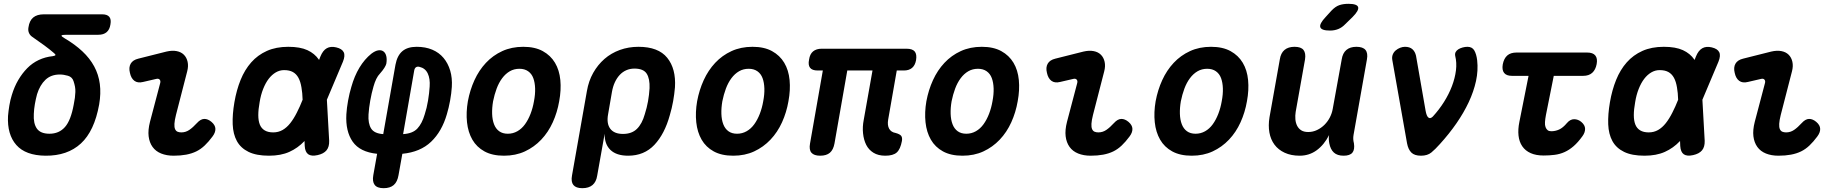

<svg xmlns="http://www.w3.org/2000/svg" viewBox="-20 -805 9640 1005"><path d="M319 -604Q372 -573 411 -536.5Q450 -500 473 -457.5Q496 -415 502.5 -365.5Q509 -316 499 -258Q474 -119 403.5 -54Q333 11 218 10Q114 9 65.5 -46Q17 -101 22 -198Q24 -223 29 -253Q34 -283 42 -308Q55 -351 75.5 -386Q96 -421 122.5 -448Q149 -475 183 -491Q217 -507 256 -511Q268 -513 270 -516Q272 -519 264 -526Q241 -546 212.5 -567Q184 -588 149 -612Q137 -620 131.5 -633Q126 -646 129 -662Q134 -697 154 -713.5Q174 -730 209 -730H515Q541 -730 552 -717Q563 -704 558 -677Q554 -650 538 -636.5Q522 -623 495 -623H328Q304 -623 302 -619Q300 -615 319 -604ZM365 -380Q358 -402 335.5 -408.5Q313 -415 293 -415Q247 -415 218 -387.5Q189 -360 174 -312Q167 -286 162.5 -260Q158 -234 157 -209Q154 -159 173 -132Q192 -105 239 -105Q289 -105 320 -140Q351 -175 366 -258Q370 -277 372 -293Q374 -309 374.5 -323.5Q375 -338 372.5 -351.5Q370 -365 365 -380Z M729 -376Q701 -369 683.5 -382Q666 -395 660 -424Q653 -452 664 -471.5Q675 -491 704 -498L851 -535Q881 -542 904.5 -537.5Q928 -533 942.5 -518.5Q957 -504 962 -481.5Q967 -459 960 -432L901 -203Q894 -175 893 -157Q892 -139 896.5 -129Q901 -119 909.5 -115.5Q918 -112 929 -112Q952 -112 971 -125Q990 -138 1011 -161Q1030 -182 1049 -182.5Q1068 -183 1087 -167Q1107 -150 1107.5 -130.5Q1108 -111 1092 -90Q1072 -63 1051.5 -43.5Q1031 -24 1007.5 -12.5Q984 -1 954.5 4.5Q925 10 889 10Q852 10 823.5 -1.5Q795 -13 778.5 -36Q762 -59 758 -91.5Q754 -124 765 -167L818 -368Q822 -381 816 -388Q810 -395 798 -392Z M1703 -68Q1704 -36 1689 -18Q1674 0 1642 7Q1610 14 1593.5 2.5Q1577 -9 1575 -41L1574 -67L1573 -66Q1539 -30 1494.5 -10Q1450 10 1388 10Q1322 10 1281 -10Q1240 -30 1220 -66.5Q1200 -103 1198 -154.5Q1196 -206 1207 -270Q1218 -334 1239.5 -387Q1261 -440 1295 -478.5Q1329 -517 1377 -538.5Q1425 -560 1489 -560Q1551 -560 1589 -542.5Q1627 -525 1649 -493Q1649 -492 1650 -491L1657 -509Q1670 -541 1690.5 -552.5Q1711 -564 1740 -557Q1770 -550 1779 -532Q1788 -514 1775 -482L1691 -283ZM1564 -283Q1563 -319 1558 -347Q1553 -378 1542 -398Q1531 -418 1513 -428Q1495 -438 1467 -438Q1444 -438 1423.5 -426Q1403 -414 1386.5 -392.5Q1370 -371 1357.5 -339.5Q1345 -308 1339 -270Q1332 -232 1332 -202.5Q1332 -173 1340 -153Q1348 -133 1365.5 -122.5Q1383 -112 1410 -112Q1437 -112 1459 -124.5Q1481 -137 1499.5 -160.5Q1518 -184 1534 -216Q1550 -247 1564 -283Z M1988 180Q1954 180 1941 162.5Q1928 145 1934 112L1954 0Q1864 -9 1826 -63.5Q1788 -118 1793 -207Q1795 -240 1802 -278.5Q1809 -317 1819 -350Q1835 -407 1861.5 -451Q1888 -495 1924 -524Q1944 -539 1960 -541.5Q1976 -544 1987 -536Q1998 -528 2002 -511Q2006 -494 2002 -471Q2000 -463 1992 -450Q1984 -437 1969 -420Q1958 -409 1949.5 -391.5Q1941 -374 1935 -352Q1925 -318 1918 -278.5Q1911 -239 1909 -206Q1906 -159 1922.5 -132.5Q1939 -106 1986 -103L2050 -466Q2059 -514 2086 -537Q2113 -560 2161 -560Q2207 -560 2242.5 -545Q2278 -530 2301.5 -502Q2325 -474 2336.5 -435.5Q2348 -397 2345 -350Q2343 -317 2336 -278.5Q2329 -240 2319 -207Q2293 -117 2236.5 -63Q2180 -9 2086 0L2066 112Q2060 147 2041 163.5Q2022 180 1988 180ZM2148 -435 2090 -103Q2140 -106 2164.5 -132Q2189 -158 2203 -206Q2214 -239 2220.5 -278.5Q2227 -318 2229 -352Q2232 -393 2219 -420.5Q2206 -448 2176 -455Q2165 -458 2157.5 -453Q2150 -448 2148 -435Z M2618 10Q2557 10 2516 -12.5Q2475 -35 2452.5 -74Q2430 -113 2424.5 -165Q2419 -217 2429 -275Q2440 -334 2463.5 -385.5Q2487 -437 2523.5 -476Q2560 -515 2609 -537.5Q2658 -560 2719 -560Q2780 -560 2821 -537.5Q2862 -515 2885 -476.5Q2908 -438 2913 -386Q2918 -334 2907 -275Q2897 -217 2873.5 -165Q2850 -113 2813 -74Q2776 -35 2727.5 -12.5Q2679 10 2618 10ZM2638 -105Q2665 -105 2688 -118Q2711 -131 2728 -154.5Q2745 -178 2757 -209Q2769 -240 2775 -275Q2782 -311 2781 -342Q2780 -373 2771.5 -396Q2763 -419 2744.5 -432Q2726 -445 2699 -445Q2671 -445 2648.5 -432Q2626 -419 2608.5 -395.5Q2591 -372 2579.5 -341Q2568 -310 2561 -275Q2555 -240 2556 -209Q2557 -178 2566 -154.5Q2575 -131 2593 -118Q2611 -105 2638 -105Z M3028 180Q2995 180 2981.5 163.5Q2968 147 2974 114L3052 -328Q3061 -381 3085 -423.5Q3109 -466 3144 -496.5Q3179 -527 3224.5 -543.5Q3270 -560 3322 -560Q3426 -560 3472.5 -502.5Q3519 -445 3513 -348Q3510 -312 3503.5 -275.5Q3497 -239 3486 -202Q3459 -104 3405.5 -47Q3352 10 3268 10Q3207 10 3175.5 -20Q3144 -50 3145 -105L3106 114Q3101 147 3081.5 163.5Q3062 180 3028 180ZM3241 -104Q3287 -104 3314 -130.5Q3341 -157 3355 -207Q3366 -241 3372 -275Q3378 -309 3380 -343Q3382 -393 3365 -419.5Q3348 -446 3301 -446Q3278 -446 3258.5 -437.5Q3239 -429 3224 -413Q3209 -397 3198.5 -374.5Q3188 -352 3183 -323L3163 -207Q3154 -158 3174.5 -131Q3195 -104 3241 -104Z M3818 10Q3757 10 3716 -12.5Q3675 -35 3652.5 -74Q3630 -113 3624.5 -165Q3619 -217 3629 -275Q3640 -334 3663.5 -385.5Q3687 -437 3723.5 -476Q3760 -515 3809 -537.5Q3858 -560 3919 -560Q3980 -560 4021 -537.5Q4062 -515 4085 -476.5Q4108 -438 4113 -386Q4118 -334 4107 -275Q4097 -217 4073.5 -165Q4050 -113 4013 -74Q3976 -35 3927.5 -12.5Q3879 10 3818 10ZM3838 -105Q3865 -105 3888 -118Q3911 -131 3928 -154.5Q3945 -178 3957 -209Q3969 -240 3975 -275Q3982 -311 3981 -342Q3980 -373 3971.5 -396Q3963 -419 3944.5 -432Q3926 -445 3899 -445Q3871 -445 3848.5 -432Q3826 -419 3808.5 -395.5Q3791 -372 3779.5 -341Q3768 -310 3761 -275Q3755 -240 3756 -209Q3757 -178 3766 -154.5Q3775 -131 3793 -118Q3811 -105 3838 -105Z M4614 10Q4577 10 4552 -5.5Q4527 -21 4514 -47Q4501 -73 4497.5 -107Q4494 -141 4501 -177L4547 -436H4415L4348 -54Q4342 -21 4324 -5.5Q4306 10 4273 10Q4241 10 4227.5 -5.5Q4214 -21 4220 -54L4287 -436H4260Q4231 -436 4220 -450.5Q4209 -465 4215 -493Q4219 -522 4236 -536Q4253 -550 4281 -550H4725Q4756 -550 4768 -535.5Q4780 -521 4775 -490Q4770 -463 4754 -449.5Q4738 -436 4711 -436H4674L4629 -179Q4624 -150 4634 -131.5Q4644 -113 4668 -109Q4690 -103 4697 -94Q4704 -85 4701 -67Q4693 -24 4674 -7Q4655 10 4614 10Z M5018 10Q4957 10 4916 -12.5Q4875 -35 4852.5 -74Q4830 -113 4824.5 -165Q4819 -217 4829 -275Q4840 -334 4863.5 -385.5Q4887 -437 4923.5 -476Q4960 -515 5009 -537.5Q5058 -560 5119 -560Q5180 -560 5221 -537.5Q5262 -515 5285 -476.5Q5308 -438 5313 -386Q5318 -334 5307 -275Q5297 -217 5273.5 -165Q5250 -113 5213 -74Q5176 -35 5127.5 -12.5Q5079 10 5018 10ZM5038 -105Q5065 -105 5088 -118Q5111 -131 5128 -154.5Q5145 -178 5157 -209Q5169 -240 5175 -275Q5182 -311 5181 -342Q5180 -373 5171.5 -396Q5163 -419 5144.5 -432Q5126 -445 5099 -445Q5071 -445 5048.5 -432Q5026 -419 5008.5 -395.5Q4991 -372 4979.5 -341Q4968 -310 4961 -275Q4955 -240 4956 -209Q4957 -178 4966 -154.5Q4975 -131 4993 -118Q5011 -105 5038 -105Z M5529 -376Q5501 -369 5483.5 -382Q5466 -395 5460 -424Q5453 -452 5464 -471.5Q5475 -491 5504 -498L5651 -535Q5681 -542 5704.5 -537.5Q5728 -533 5742.5 -518.5Q5757 -504 5762 -481.5Q5767 -459 5760 -432L5701 -203Q5694 -175 5693 -157Q5692 -139 5696.5 -129Q5701 -119 5709.5 -115.5Q5718 -112 5729 -112Q5752 -112 5771 -125Q5790 -138 5811 -161Q5830 -182 5849 -182.5Q5868 -183 5887 -167Q5907 -150 5907.5 -130.5Q5908 -111 5892 -90Q5872 -63 5851.5 -43.5Q5831 -24 5807.5 -12.5Q5784 -1 5754.5 4.5Q5725 10 5689 10Q5652 10 5623.5 -1.5Q5595 -13 5578.5 -36Q5562 -59 5558 -91.5Q5554 -124 5565 -167L5618 -368Q5622 -381 5616 -388Q5610 -395 5598 -392Z M6218 10Q6157 10 6116 -12.5Q6075 -35 6052.5 -74Q6030 -113 6024.5 -165Q6019 -217 6029 -275Q6040 -334 6063.5 -385.5Q6087 -437 6123.5 -476Q6160 -515 6209 -537.5Q6258 -560 6319 -560Q6380 -560 6421 -537.5Q6462 -515 6485 -476.5Q6508 -438 6513 -386Q6518 -334 6507 -275Q6497 -217 6473.5 -165Q6450 -113 6413 -74Q6376 -35 6327.5 -12.5Q6279 10 6218 10ZM6238 -105Q6265 -105 6288 -118Q6311 -131 6328 -154.5Q6345 -178 6357 -209Q6369 -240 6375 -275Q6382 -311 6381 -342Q6380 -373 6371.5 -396Q6363 -419 6344.5 -432Q6326 -445 6299 -445Q6271 -445 6248.5 -432Q6226 -419 6208.5 -395.5Q6191 -372 6179.5 -341Q6168 -310 6161 -275Q6155 -240 6156 -209Q6157 -178 6166 -154.5Q6175 -131 6193 -118Q6211 -105 6238 -105Z M7013 10Q6980 10 6962 -6.5Q6944 -23 6938 -55Q6936 -65 6935.5 -76.5Q6935 -88 6937 -98Q6911 -47 6872 -18.5Q6833 10 6783 10Q6738 10 6704.5 -5.5Q6671 -21 6651 -48Q6631 -75 6624.5 -111.5Q6618 -148 6625 -191L6679 -494Q6684 -527 6703.5 -543.5Q6723 -560 6756 -560Q6790 -560 6803 -543.5Q6816 -527 6811 -494L6762 -219Q6759 -200 6760.5 -181Q6762 -162 6769.5 -147Q6777 -132 6791 -123Q6805 -114 6828 -114Q6852 -114 6874 -124.5Q6896 -135 6913 -152Q6930 -169 6941 -190.5Q6952 -212 6956 -235L7003 -494Q7008 -527 7027.5 -543.5Q7047 -560 7080 -560Q7114 -560 7127.5 -543.5Q7141 -527 7135 -494L7065 -99Q7063 -88 7063.5 -77Q7064 -66 7067 -55Q7072 -22 7059 -6Q7046 10 7013 10ZM7022 -679Q7005 -661 6985 -653Q6965 -645 6942 -645Q6897 -645 6891 -662.5Q6885 -680 6919 -716L6949 -749Q6970 -771 6990.5 -778Q7011 -785 7038 -785Q7084 -785 7089 -767.5Q7094 -750 7059 -715Z M7345 -55 7268 -490Q7265 -506 7270 -519Q7275 -532 7285.5 -541Q7296 -550 7309 -555Q7322 -560 7334 -560Q7359 -560 7373 -547.5Q7387 -535 7392 -513L7442 -226Q7447 -197 7457 -189.5Q7467 -182 7480 -195Q7513 -231 7538.5 -271.5Q7564 -312 7580 -354Q7596 -396 7601 -436.5Q7606 -477 7597 -513Q7595 -524 7599.5 -532.5Q7604 -541 7613.5 -547Q7623 -553 7636 -556.5Q7649 -560 7661 -560Q7686 -560 7697 -541Q7708 -522 7712 -490Q7718 -436 7706 -381Q7694 -326 7668 -270.5Q7642 -215 7604 -160Q7566 -105 7517 -51Q7493 -24 7472.5 -7Q7452 10 7418 10Q7384 10 7367.5 -6.5Q7351 -23 7345 -55Z M8288 -530Q8318 -530 8330.5 -514.5Q8343 -499 8337.5 -469.5Q8332 -440 8314.5 -424Q8297 -408 8267 -408H8113L8072 -203Q8068 -182 8067 -166Q8066 -150 8070 -139.5Q8074 -129 8081 -123.5Q8088 -118 8100 -118Q8121 -118 8141 -127Q8161 -136 8182 -161Q8199 -181 8219.5 -181Q8240 -181 8257 -167Q8277 -150 8277 -130.5Q8277 -111 8263 -92Q8240 -60 8217 -40Q8194 -20 8169.5 -9Q8145 2 8117.5 5.5Q8090 9 8060 9Q8020 9 7992 -3.5Q7964 -16 7948 -39.5Q7932 -63 7928.5 -95.5Q7925 -128 7933 -167L7981 -408H7894Q7865 -408 7853 -423.5Q7841 -439 7846 -468Q7852 -499 7869.5 -514.5Q7887 -530 7918 -530Z M8903 -68Q8904 -36 8889 -18Q8874 0 8842 7Q8810 14 8793.5 2.5Q8777 -9 8775 -41L8774 -67L8773 -66Q8739 -30 8694.5 -10Q8650 10 8588 10Q8522 10 8481 -10Q8440 -30 8420 -66.5Q8400 -103 8398 -154.5Q8396 -206 8407 -270Q8418 -334 8439.5 -387Q8461 -440 8495 -478.5Q8529 -517 8577 -538.5Q8625 -560 8689 -560Q8751 -560 8789 -542.5Q8827 -525 8849 -493Q8849 -492 8850 -491L8857 -509Q8870 -541 8890.5 -552.5Q8911 -564 8940 -557Q8970 -550 8979 -532Q8988 -514 8975 -482L8891 -283ZM8764 -283Q8763 -319 8758 -347Q8753 -378 8742 -398Q8731 -418 8713 -428Q8695 -438 8667 -438Q8644 -438 8623.5 -426Q8603 -414 8586.5 -392.5Q8570 -371 8557.5 -339.5Q8545 -308 8539 -270Q8532 -232 8532 -202.5Q8532 -173 8540 -153Q8548 -133 8565.5 -122.5Q8583 -112 8610 -112Q8637 -112 8659 -124.5Q8681 -137 8699.5 -160.5Q8718 -184 8734 -216Q8750 -247 8764 -283Z M9129 -376Q9101 -369 9083.5 -382Q9066 -395 9060 -424Q9053 -452 9064 -471.5Q9075 -491 9104 -498L9251 -535Q9281 -542 9304.5 -537.5Q9328 -533 9342.5 -518.5Q9357 -504 9362 -481.5Q9367 -459 9360 -432L9301 -203Q9294 -175 9293 -157Q9292 -139 9296.5 -129Q9301 -119 9309.5 -115.5Q9318 -112 9329 -112Q9352 -112 9371 -125Q9390 -138 9411 -161Q9430 -182 9449 -182.5Q9468 -183 9487 -167Q9507 -150 9507.5 -130.5Q9508 -111 9492 -90Q9472 -63 9451.5 -43.5Q9431 -24 9407.5 -12.5Q9384 -1 9354.5 4.5Q9325 10 9289 10Q9252 10 9223.5 -1.5Q9195 -13 9178.5 -36Q9162 -59 9158 -91.5Q9154 -124 9165 -167L9218 -368Q9222 -381 9216 -388Q9210 -395 9198 -392Z"/></svg>

Font: Maple Mono
Style: Bold Italic
Weight: 700
Italic angle: -10°
Monospace: yes
Designer: subframe7536
Version: Version 7.000